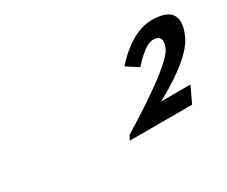

<svg xmlns="http://www.w3.org/2000/svg" viewBox="-64 -1012 795 671"><g transform="rotate(-30 333.0 -676.5)"><path d="M550.4 -778C593.4 -778 577.8 -739 572.1 -727C544.1 -668 313 -531 313 -531L304.4 -513H555.4L585.8 -577H466.8C466.8 -577 615.5 -652 651.1 -727C670.6 -768 690.9 -840 579.9 -840C492.9 -840 417.7 -747 417.7 -747L464.4 -717C464.4 -717 515.4 -778 550.4 -778Z"/></g></svg>

Font: Hussar
Style: BdSuprExtOblFive
Weight: 700
Foundry: Cannot Into Space Fonts
Version: Version 2.00